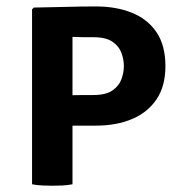

<svg xmlns="http://www.w3.org/2000/svg" viewBox="-20 -572 560 596"><path d="M493.5 -366.5Q493.5 -304.5 465.8 -263.5Q438 -222.5 389.2 -202.2Q340.5 -182 278 -182H205V0Q190 3 173.2 3.8Q156.5 4.5 143 4.5Q131 4.5 112.5 3.8Q94 3 79.5 0V-543L85 -548.5Q128 -549 178.5 -550.5Q229 -552 278 -552Q340.5 -552 389.2 -532.5Q438 -513 465.8 -472Q493.5 -431 493.5 -366.5ZM205 -457.5V-276.5Q224.5 -277 242.8 -277Q261 -277 269.5 -277Q309 -277 329.5 -291.5Q350 -306 357.2 -326.8Q364.5 -347.5 364.5 -367Q364.5 -386.5 357.2 -407.2Q350 -428 329.5 -442.2Q309 -456.5 269.5 -456.5Q254 -456.5 239.5 -456.5Q225 -456.5 205 -457.5Z"/></svg>

Font: Signika Negative SC SemiBold
Style: Regular
Weight: 600
Designer: Anna Giedryś
Foundry: Anna Giedryś
Version: Version 2.000; ttfautohint (v1.8.3) -l 8 -r 50 -G 200 -x 9 -